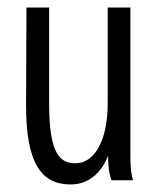

<svg xmlns="http://www.w3.org/2000/svg" viewBox="-20 -477 415 508"><path d="M167 11C214 11 248 -19 266 -65C266 -42 267 -23 275 0H332C325 -24 325 -47 325 -71V-457H265V-205C265 -96 225 -45 180 -45C140 -45 110 -67 110 -202V-457H50L49 -202C48 -39 93 11 167 11Z"/></svg>

Font: Inconsolata Condensed
Style: Regular
Weight: 400
Width: 3
Monospace: yes
Designer: Raph Levien, Cyreal, Brenton Simpson
Foundry: Raph Levien, Cyreal, Google
Version: Version 3.100